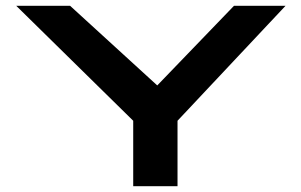

<svg xmlns="http://www.w3.org/2000/svg" viewBox="-20 -643 1040 663"><path d="M440 0V-226L36 -623H222L523 -348L788 -623H966L593 -226V0Z"/></svg>

Font: Inconsolata UltraExpanded Black
Style: Regular
Weight: 900
Width: 9
Monospace: yes
Designer: Raph Levien, Cyreal, Brenton Simpson
Foundry: Raph Levien, Cyreal, Google
Version: Version 3.001; ttfautohint (v1.8.2.53-6de2)